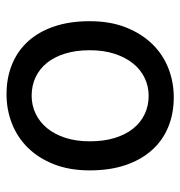

<svg xmlns="http://www.w3.org/2000/svg" viewBox="-2 -546 560 597"><g transform="rotate(90 278.5 -248.0)"><path d="M136.7 -246.6Q136.7 -204.1 147 -170.4Q157.2 -136.7 176 -113.5Q194.8 -90.3 220.7 -78.1Q246.6 -65.9 278.3 -65.9Q307.6 -65.9 333.5 -78.1Q359.4 -90.3 378.7 -113.5Q397.9 -136.7 408.9 -170.4Q419.9 -204.1 419.9 -246.6Q419.9 -289.6 409.7 -323.5Q399.4 -357.4 380.6 -381.1Q361.8 -404.8 335.7 -417.2Q309.6 -429.7 278.3 -429.7Q248.5 -429.7 222.7 -417.2Q196.8 -404.8 177.7 -381.1Q158.7 -357.4 147.7 -323.5Q136.7 -289.6 136.7 -246.6ZM46.4 -246.6Q46.4 -309.6 65.4 -358.2Q84.5 -406.7 116.7 -440.2Q148.9 -473.6 191.9 -490.7Q234.9 -507.8 283.2 -507.8Q333.5 -507.8 375.2 -490.7Q417 -473.6 447 -440.2Q477.1 -406.7 493.7 -358.2Q510.3 -309.6 510.3 -246.6Q510.3 -183.6 491.2 -135.3Q472.2 -86.9 439.9 -54.2Q407.7 -21.5 364.7 -4.6Q321.8 12.2 273.4 12.2Q223.1 12.2 181.4 -4.6Q139.6 -21.5 109.6 -54.2Q79.6 -86.9 63 -135.3Q46.4 -183.6 46.4 -246.6Z"/></g></svg>

Font: Andika New Basic
Style: Regular
Weight: 400
Designer: Victor Gaultney, Annie Olsen, Julie Remington, Don Collingsworth, Eric Hays
Foundry: SIL International
Version: Version 5.500